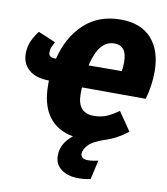

<svg xmlns="http://www.w3.org/2000/svg" viewBox="-101 -800 987 1138"><g transform="rotate(10 392.0 -231.0)"><path d="M376 -280Q375 -267 375 -241Q375 -126 473 -126Q518 -126 552 -141Q586 -156 622 -182L699 -70Q634 -19 563 3Q494 26 468 54Q442 82 442 106Q442 139 485 139Q512 139 547 131L521 246Q486 254 448 254Q385 254 345 224.5Q305 195 305 143Q305 68 374 15Q277 -2 226.5 -71.5Q176 -141 176 -259V-286Q95 -287 54 -324Q13 -361 13 -419Q13 -462 28.5 -496Q44 -530 67 -560L172 -516Q162 -497 156 -483Q150 -469 150 -452Q150 -436 159.5 -428.5Q169 -421 190 -421H195Q228 -555 314.5 -635.5Q401 -716 534 -716Q656 -716 720 -644Q784 -572 784 -446Q784 -362 760 -279ZM392 -415 592 -416Q596 -443 596 -470Q596 -523 576.5 -546.5Q557 -570 521 -570Q427 -570 392 -415Z"/></g></svg>

Font: FiraGO Heavy
Style: Italic
Weight: 900
Italic angle: -8°
Designer: bBox Type GmbH
Foundry: bBox Type GmbH
Version: Version 1.001